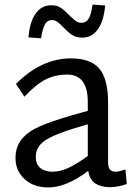

<svg xmlns="http://www.w3.org/2000/svg" viewBox="-20 -808 595 842"><path d="M48 0ZM536 -1Q500 12 464 13Q424 13 398.5 -3Q373 -19 367 -59Q272 14 191 14Q128 14 88 -22.5Q48 -59 48 -114Q48 -165 76 -198.5Q104 -232 154.5 -254Q205 -276 291 -301L365 -322V-361Q365 -481 274 -481Q224 -481 182 -460.5Q140 -440 87 -384L50 -440Q162 -552 291 -552Q377 -552 415.5 -507Q454 -462 454 -357V-96Q454 -74 462 -64.5Q470 -55 487 -55Q502 -55 530 -65ZM210 -55Q244 -55 280.5 -72Q317 -89 365 -124V-263L308 -246Q213 -217 175 -190Q137 -163 137 -121Q137 -87 157 -71Q177 -55 210 -55ZM105 -644Q110 -711 136 -748Q162 -785 205 -785Q230 -785 247 -773.5Q264 -762 284 -741Q301 -724 312 -716Q323 -708 338 -708Q358 -708 369 -726.5Q380 -745 386 -788L441 -784Q436 -719 410 -681Q384 -643 341 -643Q314 -643 296.5 -654.5Q279 -666 258 -688Q243 -704 232 -712Q221 -720 208 -720Q188 -720 177.5 -702Q167 -684 160 -640Z"/></svg>

Font: Martel Sans
Style: Regular
Weight: 400
Designer: Dan Reynolds and Mathieu Réguer
Foundry: Dan Reynolds and Mathieu Réguer
Version: Version 1.002; ttfautohint (v1.1) -l 5 -r 5 -G 72 -x 0 -D la